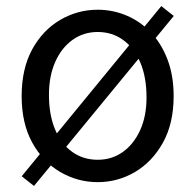

<svg xmlns="http://www.w3.org/2000/svg" viewBox="-20 -589 646 635"><path d="M303.1 13.4Q236.6 13.4 179 -20.3Q121.4 -54 86.5 -117.6Q51.6 -181.2 51.6 -271Q51.6 -361.9 86.5 -425.7Q121.4 -489.4 179 -523.1Q236.6 -556.8 303.1 -556.8Q352.9 -556.8 398.3 -537.7Q443.7 -518.6 478.8 -481.9Q513.8 -445.3 534 -392.1Q554.3 -338.9 554.3 -271Q554.3 -181.2 519.1 -117.6Q483.8 -54 426.7 -20.3Q369.7 13.4 303.1 13.4ZM303.1 -60.6Q350.2 -60.6 386.5 -86.6Q422.8 -112.6 443.7 -158.9Q464.6 -205.2 464.6 -266.7Q464.6 -334.2 443.9 -382.6Q423.2 -431 386.9 -457.1Q350.6 -483.2 303.1 -483.2Q256.1 -483.2 219.6 -456.9Q183.1 -430.6 162.5 -383.8Q141.9 -337 141.9 -275.5Q141.9 -208.9 162.3 -160.6Q182.7 -112.2 219.2 -86.4Q255.7 -60.6 303.1 -60.6ZM92.4 26 51.8 -6.1 513.5 -568.9 554.7 -536.2Z"/></svg>

Font: Noto Sans TC
Style: Regular
Weight: 100
Designer: Ryoko NISHIZUKA 西塚涼子 (kana, bopomofo & ideographs); Paul D. Hunt (Latin, Greek & Cyrillic); Sandoll Communications 산돌커뮤니
Foundry: Adobe
Version: Version 2.004;hotconv 1.0.118;makeotfexe 2.5.65603